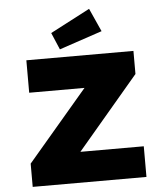

<svg xmlns="http://www.w3.org/2000/svg" viewBox="-62 -1007 907 1061"><g transform="rotate(-5 392.0 -476.5)"><path d="M76 0V-129L488 -613L577 -520H102V-700H696V-572L285 -87L196 -170H707V0ZM292 -744 252 -838 472 -953 530 -824Z"/></g></svg>

Font: Lexend Exa ExtraBold
Style: Regular
Weight: 800
Designer: Bonnie Shaver-Troup, Thomas Jockin
Foundry: Lexend
Version: Version 1.007